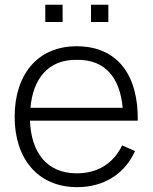

<svg xmlns="http://www.w3.org/2000/svg" viewBox="-20 -773 643 809"><path d="M243.8 -753.1H170.8V-680.2H243.8ZM436.5 -753.1H363.5V-680.2H436.5ZM106.3 -264.6H560.4C563.5 -451 479.2 -578.1 303.1 -578.1C137.5 -578.1 41.7 -458.3 41.7 -280.2C41.7 -107.3 137.5 15.6 305.2 15.6C414.6 15.6 504.2 -37.5 549 -136.5L494.8 -160.4C456.3 -82.3 390.6 -42.7 303.1 -42.7C178.1 -42.7 111.5 -129.2 106.3 -264.6ZM303.1 -520.8C425 -522.9 485.4 -443.8 496.9 -318.8H108.3C118.8 -439.6 182.3 -522.9 303.1 -520.8Z"/></svg>

Font: Manrope3 Light
Style: Regular
Weight: 300
Designer: Mikhail Sharanda
Foundry: Mikhail Sharanda
Version: Version 3.000;PS 003.000;hotconv 1.0.88;makeotf.lib2.5.64775